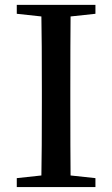

<svg xmlns="http://www.w3.org/2000/svg" viewBox="-20 -757 452 777"><path d="M366.2 -701.2 265.6 -690.4Q264.6 -592.8 264.6 -393.6V-342.8Q264.6 -144.5 265.6 -46.9L366.2 -36.1V0H47.9V-36.1L147.5 -46.9Q149.4 -144.5 149.4 -342.8V-393.6Q149.4 -592.8 147.5 -690.4L47.9 -701.2V-737.3H366.2Z"/></svg>

Font: GenYoMin JP SemiBold
Style: Regular
Weight: 600
Version: Version 1.001;PS 1;hotconv 16.6.51;makeotf.lib2.5.65220 DEVE